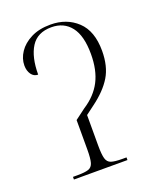

<svg xmlns="http://www.w3.org/2000/svg" viewBox="-108 -613 560 681"><g transform="rotate(-20 171.5 -272.5)"><path d="M54 0V-10H71Q99 -10 112.5 -14.5Q126 -19 130.5 -34.5Q135 -50 135 -84V-195L175 -225Q220 -254 241.5 -295.5Q263 -337 263 -398Q263 -467 236.5 -501Q210 -535 163 -535Q110 -535 86 -497Q62 -459 62 -393Q46 -393 36.5 -406.5Q27 -420 27 -440Q27 -466 43 -490Q59 -514 89.5 -529.5Q120 -545 163 -545Q224 -545 264 -507.5Q304 -470 304 -395Q304 -337 280.5 -298Q257 -259 208 -223L176 -199V-84Q176 -50 180.5 -34.5Q185 -19 198.5 -14.5Q212 -10 240 -10H256V0Z"/></g></svg>

Font: Noto Serif Display Condensed ExtraLight
Style: Regular
Weight: 200
Width: 3
Designer: Monotype Design Team
Foundry: Monotype Imaging Inc.
Version: Version 2.009